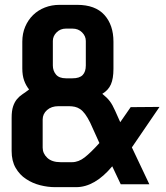

<svg xmlns="http://www.w3.org/2000/svg" viewBox="-20 -699 684 792"><path d="M207 73Q177 73 145.5 65Q114 57 87.5 39.5Q61 22 44.5 -6.5Q28 -35 28 -76V-213Q28 -242 34 -260Q40 -278 50 -290Q60 -302 73 -310.5Q86 -319 100 -330Q87 -346 79.5 -367Q72 -388 72 -417V-527Q72 -561 84 -589Q96 -617 116.5 -637Q137 -657 165 -668Q193 -679 226 -679H298Q373 -679 410.5 -637.5Q448 -596 448 -527V-415Q448 -375 437.5 -351Q427 -327 402 -312Q422 -296 433 -281.5Q444 -267 455 -242L476 -195L519 -257L638 -258L524 -91L596 61H478L443 -13Q371 73 294 73ZM277 -30Q304 -30 329.5 -50Q355 -70 390 -109L352 -193Q341 -215 331 -228.5Q321 -242 310.5 -249Q300 -256 288.5 -258.5Q277 -261 264 -261H221Q192 -261 174 -245Q156 -229 156 -206V-90Q156 -66 175 -48Q194 -30 230 -30ZM279 -376Q308 -376 321 -389.5Q334 -403 334 -429V-530Q334 -550 318.5 -565.5Q303 -581 279 -581H252Q229 -581 213.5 -565.5Q198 -550 198 -530V-429Q198 -407 211 -391.5Q224 -376 252 -376Z"/></svg>

Font: BM HANNA
Style: Regular
Weight: 400
Designer: BONGJIN KIM, JAEHYUN KEUM, MINJUNG KIM, JUHEE TAE
Foundry: WOOWA BROTHERS Corporation.
Version: Version 1.000